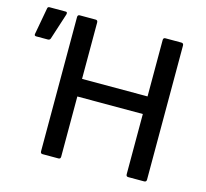

<svg xmlns="http://www.w3.org/2000/svg" viewBox="-97 -765 939 875"><g transform="rotate(15 373.0 -327.5)"><path d="M175 0Q165 0 165 -11V-644Q165 -655 175 -655H250Q260 -655 260 -644V-378H569V-644Q569 -655 579 -655H654Q665 -655 665 -644V-11Q665 0 654 0H579Q569 0 569 -11V-295H260V-11Q260 0 250 0ZM8 -511Q-2 -511 0 -521L23 -647Q24 -655 33 -655H109Q118 -655 115 -643L75 -519Q72 -511 63 -511Z"/></g></svg>

Font: Sofia Sans Medium
Style: Regular
Weight: 500
Designer: Botio Nikoltchev, Ani Petrova
Foundry: lettersoup
Version: Version 4.101; ttfautohint (v1.8.4.7-5d5b)